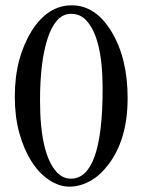

<svg xmlns="http://www.w3.org/2000/svg" viewBox="-20 -696 540 728"><path d="M52.7 -467.8Q69.3 -528.3 99.6 -578.1Q161.1 -675.8 252 -675.8Q342.8 -675.8 403.3 -575.2Q463.9 -474.6 463.9 -324.2Q463.9 -166 389.6 -70.3Q358.4 -29.3 320.3 -8.8Q282.2 11.7 243.2 11.7Q204.1 11.7 166 -13.7Q127.9 -39.1 99.1 -84.5Q70.3 -129.9 53.2 -191.9Q36.1 -253.9 36.1 -329.1Q36.1 -404.3 52.7 -467.8ZM249 -18.6Q369.1 -18.6 369.1 -359.4Q369.1 -560.5 301.8 -624Q280.3 -643.6 249 -643.6Q217.8 -643.6 195.3 -617.2Q172.9 -590.8 159.2 -545.9Q131.8 -459 131.8 -315.4Q131.8 -110.4 196.3 -42Q218.8 -18.6 249 -18.6Z"/></svg>

Font: Menaion Unicode
Style: Regular
Weight: 400
Designer: Aleksandr Andreev
Foundry: Ponomar Technologies, Inc.
Version: 2.0